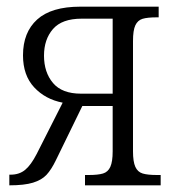

<svg xmlns="http://www.w3.org/2000/svg" viewBox="-20 -556 527 576"><path d="M8 -32H12Q38 -32 55.5 -46.5Q73 -61 90 -94L168 -248Q116 -258 82.5 -294Q49 -330 49 -390Q49 -459 91.5 -497.5Q134 -536 221 -536H456V-504H451Q422 -504 407.5 -499.5Q393 -495 386 -480Q379 -465 379 -433V-102Q379 -71 386 -55.5Q393 -40 408 -35.5Q423 -31 451 -31H462V0H235V-31H246Q274 -31 289 -35.5Q304 -40 311 -55.5Q318 -71 318 -102V-238H227L148 -76Q134 -47 119.5 -31.5Q105 -16 79 -8Q53 0 8 0ZM318 -275V-500H225Q166 -500 139 -469Q112 -438 112 -389Q112 -339 139 -307Q166 -275 223 -275Z"/></svg>

Font: Noto Serif NarrowLight
Style: Regular
Weight: 300
Width: 4
Designer: Monotype Design Team
Foundry: Monotype Imaging Inc.
Version: Version 1.001